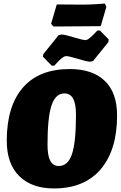

<svg xmlns="http://www.w3.org/2000/svg" viewBox="-20 -1047 678 1079"><path d="M18 -256Q18 -450 108.5 -554.5Q199 -659 372 -659Q500 -659 569 -592.5Q638 -526 638 -398Q638 -204 546 -96Q454 12 283 12Q158 12 88 -57.5Q18 -127 18 -256ZM407 -402Q407 -463 391 -492.5Q375 -522 342 -522Q292 -522 269.5 -454.5Q247 -387 247 -234Q247 -173 262.5 -143.5Q278 -114 310 -114Q362 -114 384.5 -181Q407 -248 407 -402ZM221.5 -728.1 223.3 -742.9 309.5 -849.4 325.2 -853.1Q343.7 -853.1 397.4 -836.4Q402 -835.5 425.7 -828.6Q449.3 -821.6 460.4 -821.6Q469.6 -821.6 484.4 -833.7Q499.3 -845.7 511.3 -858.7Q523.3 -871.6 527 -875.3H541.9L590.9 -825.3L589.1 -810.5L503 -704L487.2 -700.3Q468.7 -700.3 415 -717Q410.4 -717.9 386.8 -724.9Q363.2 -731.8 352 -731.8Q341.9 -731.8 327 -719.8Q312.2 -707.7 300.7 -694.8Q289.1 -681.8 285.4 -678.1H270.6ZM546 -900 410 -899 281 -898 267 -913 299 -1022 448 -1021Q479 -1021 518 -1023.5Q557 -1026 569 -1027L578 -1009Z"/></svg>

Font: Alegreya Black
Style: Italic
Weight: 900
Italic angle: -7°
Designer: Juan Pablo del Peral
Foundry: Huerta Tipografica
Version: Version 2.007; ttfautohint (v1.6)